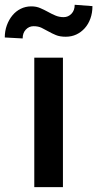

<svg xmlns="http://www.w3.org/2000/svg" viewBox="-70 -764 398 784"><path d="M187 0H70V-528.5H187ZM307.5 -739Q307.5 -711.5 299.2 -688.5Q291 -665.5 276.2 -649Q261.5 -632.5 241.8 -623.2Q222 -614 198.5 -614Q174.5 -614 158.2 -620.8Q142 -627.5 128 -635.5Q114 -643.5 100.2 -650.2Q86.5 -657 67 -657Q48.5 -657 35.5 -643.2Q22.5 -629.5 22.5 -607L-50.5 -611Q-50.5 -637.5 -42 -660.8Q-33.5 -684 -19.2 -701.2Q-5 -718.5 14.8 -728.2Q34.5 -738 58 -738Q78 -738 94.2 -731Q110.5 -724 125 -716Q140 -707.5 155.8 -700.8Q171.5 -694 190 -694Q208.5 -694 221.8 -707.8Q235 -721.5 235 -744.5Z"/></svg>

Font: Roberto Sans Medium
Style: Regular
Weight: 500
Designer: Google (font) & Cristiano Sobral (main changes)
Version: Version 1.000;October 12, 2021;FontCreator 14.0.0.2814 64-bi